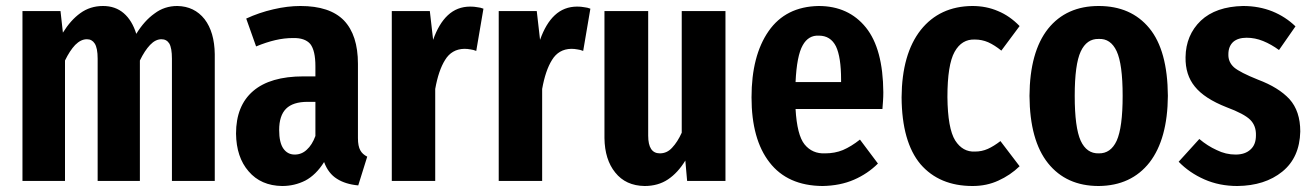

<svg xmlns="http://www.w3.org/2000/svg" viewBox="-20 -604 4379 641"><path d="M572 -584Q529 -584 496 -559Q462 -535 435 -491Q421 -536 393 -560Q365 -584 324 -584Q281 -584 248 -560Q216 -537 190 -495L182 -567H55V0H197V-402Q213 -435 231 -454Q250 -473 270 -473Q287 -473 296 -459Q306 -444 306 -408V0H447V-402Q463 -435 481 -454Q499 -473 519 -473Q536 -473 545 -459Q554 -444 554 -408V0H697V-423Q696 -497 663 -540Q629 -583 572 -584Z M1175 -143V-391Q1175 -487 1128 -536Q1081 -584 983 -584Q940 -584 893 -573Q845 -562 802 -542L835 -449Q869 -463 899 -470Q929 -477 958 -477Q998 -478 1016 -457Q1033 -435 1033 -383V-349H993Q882 -349 825 -300Q768 -251 768 -158Q769 -79 810 -32Q851 16 922 17Q963 17 999 -1Q1035 -20 1062 -63Q1076 -25 1105 -7Q1133 11 1176 15L1206 -81Q1190 -89 1183 -102Q1175 -116 1175 -143ZM964 -88Q940 -88 926 -108Q912 -128 912 -170Q912 -218 935 -241Q958 -264 1007 -264H1033V-150Q1022 -120 1004 -104Q987 -88 964 -88Z M1550 -582Q1506 -582 1475 -553Q1445 -525 1426 -471L1415 -567H1288V0H1433V-307Q1444 -369 1466 -404Q1488 -440 1530 -441Q1541 -441 1551 -439Q1560 -438 1570 -434L1594 -575Q1584 -579 1573 -580Q1563 -582 1550 -582Z M1907 -582Q1863 -582 1832 -553Q1802 -525 1783 -471L1772 -567H1645V0H1790V-307Q1801 -369 1823 -404Q1845 -440 1887 -441Q1898 -441 1908 -439Q1917 -438 1927 -434L1951 -575Q1941 -579 1930 -580Q1920 -582 1907 -582Z M2402 -567H2256V-161Q2242 -130 2224 -111Q2207 -92 2183 -92Q2144 -92 2144 -151V-567H1998V-143Q1999 -71 2034 -28Q2069 16 2132 17Q2177 17 2210 -5Q2243 -27 2268 -68L2274 0H2402Z M2929 -296Q2928 -441 2871 -512Q2813 -584 2713 -584Q2603 -582 2546 -500Q2489 -418 2489 -279Q2489 -139 2549 -62Q2609 16 2726 17Q2785 16 2831 -4Q2877 -24 2911 -58L2851 -138Q2822 -115 2794 -103Q2767 -92 2735 -92Q2692 -90 2666 -122Q2641 -153 2636 -240H2926Q2927 -252 2928 -267Q2929 -281 2929 -296ZM2788 -330H2636Q2640 -418 2660 -453Q2679 -487 2714 -485Q2753 -485 2771 -449Q2788 -413 2788 -338Z M3226 -584Q3117 -583 3054 -504Q2991 -424 2990 -279Q2991 -130 3053 -56Q3116 17 3227 17Q3274 17 3313 -1Q3353 -19 3384 -49L3320 -133Q3298 -116 3278 -107Q3258 -98 3235 -98Q3194 -96 3169 -135Q3144 -175 3143 -280Q3143 -388 3167 -431Q3191 -474 3235 -472Q3258 -472 3279 -463Q3301 -453 3323 -435L3384 -517Q3351 -551 3312 -567Q3273 -584 3226 -584Z M3648 -584Q3540 -584 3479 -508Q3418 -431 3417 -284Q3418 -135 3479 -59Q3540 17 3648 17Q3757 16 3818 -62Q3878 -140 3879 -284Q3878 -436 3817 -510Q3756 -584 3648 -584ZM3648 -474Q3688 -476 3708 -433Q3728 -390 3728 -284Q3728 -178 3708 -134Q3688 -91 3648 -92Q3608 -91 3588 -134Q3568 -178 3568 -284Q3568 -389 3588 -432Q3608 -475 3648 -474Z M4130 -584Q4039 -582 3989 -535Q3939 -487 3938 -413Q3937 -354 3969 -315Q4001 -275 4075 -246Q4134 -224 4154 -204Q4174 -184 4173 -152Q4173 -121 4155 -105Q4137 -88 4105 -88Q4072 -88 4042 -103Q4011 -117 3984 -140L3915 -64Q3951 -27 4001 -5Q4051 17 4111 17Q4203 16 4261 -31Q4319 -78 4321 -165Q4321 -233 4285 -273Q4249 -312 4180 -338Q4120 -362 4100 -379Q4080 -397 4081 -423Q4081 -449 4097 -464Q4113 -478 4142 -478Q4170 -478 4197 -467Q4224 -456 4250 -437L4305 -516Q4272 -548 4228 -566Q4183 -584 4130 -584Z"/></svg>

Font: Glow Sans SC Compressed
Style: Bold
Weight: 700
Width: 2
Designer: Ryoko NISHIZUKA (kana, bopomofo & ideographs); Paul D. Hunt (Latin, Greek & Cyrillic); Sandoll Communications, Soo-young
Version: Version 0.93